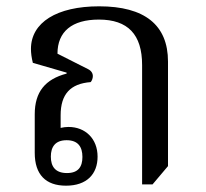

<svg xmlns="http://www.w3.org/2000/svg" viewBox="-20 -578 651 608"><path d="M289 -82C289 -139 250 -176 197 -176C189 -176 180 -175 172 -173V-213C172 -280 203 -313 267 -318C271 -322 274 -330 274 -337C274 -346 269 -354 259 -359L162 -408C162 -478 208 -516 293 -516C385 -516 430 -469 430 -372V6H463L512 -52V-383C512 -499 438 -558 294 -558C160 -558 78 -507 78 -423C78 -410 80 -395 84 -379L191 -348V-345C123 -327 90 -287 90 -216V-94C90 -25 125 10 189 10C255 10 289 -27 289 -82ZM192 -30C155 -30 141 -51 141 -82C141 -113 155 -134 191 -134C227 -134 241 -113 241 -81C241 -50 228 -30 192 -30Z"/></svg>

Font: Noto Serif Thai
Style: Regular
Weight: 400
Designer: Monotype Design Team
Foundry: Monotype Imaging Inc.
Version: Version 1.901